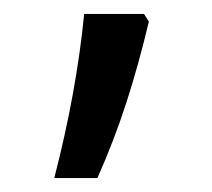

<svg xmlns="http://www.w3.org/2000/svg" viewBox="-20 -137 305 276"><path d="M187 -117 194 -106Q179 -43 161.5 11Q144 65 120 119H58Q90 -5 101 -117Z"/></svg>

Font: Noto Sans Bengali ExtraCondensed
Style: Regular
Weight: 400
Width: 2
Designer: Jelle Bosma - Monotype Design Team
Foundry: Monotype Imaging Inc.
Version: Version 2.003; ttfautohint (v1.8.4.7-5d5b)